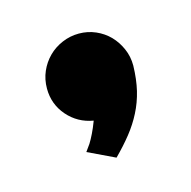

<svg xmlns="http://www.w3.org/2000/svg" viewBox="-46 -156 275 277"><g transform="rotate(-15 92.0 -17.5)"><path d="M155.8 -45.9Q155.3 -25.4 151.4 -9Q147.5 7.3 140.1 21.7Q132.8 36.1 122.3 49.3Q111.8 62.5 98.1 76.2L58.1 57.1Q61.5 52.7 65.4 46.9Q68.8 41.5 72.5 33.9Q76.2 26.4 80.1 16.1Q57.1 12.2 42 -5.1Q26.9 -22.5 26.9 -45.9Q26.9 -59.6 32 -71.3Q37.1 -83 45.9 -91.8Q54.7 -100.6 66.7 -105.7Q78.6 -110.8 91.8 -110.8Q105 -110.8 116.7 -105.7Q128.4 -100.6 137 -91.8Q145.5 -83 150.6 -71.3Q155.8 -59.6 155.8 -45.9Z"/></g></svg>

Font: Rum Raisin
Style: Regular
Weight: 400
Designer: Astigmatic (AOETI)
Foundry: Astigmatic (AOETI)
Version: Version 1.000